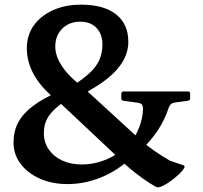

<svg xmlns="http://www.w3.org/2000/svg" viewBox="-20 -777 869 823"><path d="M665 25Q655 28 647 23Q623 10 593.5 -11Q564 -32 536 -55.5Q508 -79 486 -102L232 -341Q163 -393 129 -450.5Q95 -508 95 -570Q95 -626 124.5 -667.5Q154 -709 206.5 -733Q259 -757 328 -757Q425 -757 477.5 -715.5Q530 -674 530 -598Q530 -555 507.5 -515.5Q485 -476 440 -440Q395 -404 326 -369L286 -406Q335 -437 364.5 -464.5Q394 -492 406.5 -521.5Q419 -551 419 -586Q419 -631 393.5 -657.5Q368 -684 324 -684Q277 -684 247 -654.5Q217 -625 217 -577Q217 -535 248 -490Q279 -445 339 -400L579 -180Q605 -156 639.5 -132Q674 -108 709 -88L765 -69Q774 -66 770 -58Q765 -48 752.5 -35.5Q740 -23 725 -11Q710 1 694.5 10.5Q679 20 665 25ZM269 12Q204 12 151.5 -11Q99 -34 68.5 -74.5Q38 -115 38 -166Q38 -214 58 -252Q78 -290 121 -322.5Q164 -355 234 -386L266 -349Q229 -324 207.5 -302Q186 -280 177 -257Q168 -234 168 -205Q168 -167 189 -136.5Q210 -106 246.5 -89Q283 -72 331 -72Q374 -72 416 -86Q458 -100 499 -129L545 -103Q488 -48 416.5 -18Q345 12 269 12ZM530 -150Q560 -189 576 -229.5Q592 -270 593 -310Q592 -326 587 -330.5Q582 -335 568 -337L510 -345Q500 -346 500 -355V-375Q500 -385 510 -385H785Q795 -385 795 -376V-356Q795 -346 785 -345L733 -338Q718 -336 712 -330Q706 -324 702 -312Q686 -263 656.5 -218.5Q627 -174 581 -129Z"/></svg>

Font: Hahmlet SemiBold
Style: Regular
Weight: 600
Version: Version 1.002